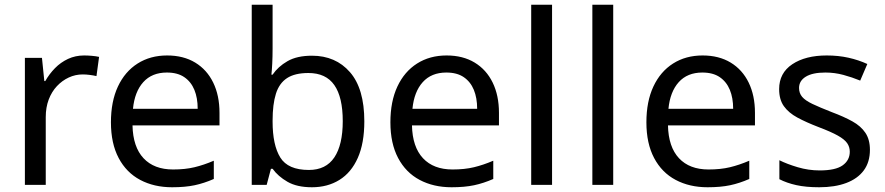

<svg xmlns="http://www.w3.org/2000/svg" viewBox="-20 -780 3735 810"><path d="M335 -546Q350 -546 367.5 -544.5Q385 -543 398 -540L387 -459Q374 -462 358.5 -464Q343 -466 329 -466Q298 -466 270 -453Q242 -440 220 -416.5Q198 -393 185.5 -360Q173 -327 173 -286V0H85V-536H157L167 -438H171Q188 -468 212 -492.5Q236 -517 267 -531.5Q298 -546 335 -546Z M685 -546Q754 -546 803.5 -516Q853 -486 879.5 -431.5Q906 -377 906 -304V-251H539Q541 -160 585.5 -112.5Q630 -65 710 -65Q761 -65 800.5 -74.5Q840 -84 882 -102V-25Q841 -7 801 1.5Q761 10 706 10Q630 10 571.5 -21Q513 -52 480.5 -113.5Q448 -175 448 -264Q448 -352 477.5 -415Q507 -478 560.5 -512Q614 -546 685 -546ZM684 -474Q621 -474 584.5 -433.5Q548 -393 541 -321H814Q814 -367 800 -401Q786 -435 757.5 -454.5Q729 -474 684 -474Z M1130 -575Q1130 -541 1128.5 -511.5Q1127 -482 1125 -465H1130Q1153 -499 1193 -522Q1233 -545 1296 -545Q1396 -545 1456.5 -475.5Q1517 -406 1517 -268Q1517 -176 1489.5 -114Q1462 -52 1412 -21Q1362 10 1296 10Q1233 10 1193 -13Q1153 -36 1130 -68H1123L1105 0H1042V-760H1130ZM1281 -472Q1224 -472 1191 -450.5Q1158 -429 1144 -384.5Q1130 -340 1130 -271V-267Q1130 -168 1162.5 -115.5Q1195 -63 1283 -63Q1355 -63 1390.5 -116Q1426 -169 1426 -269Q1426 -370 1390.5 -421Q1355 -472 1281 -472Z M1864 -546Q1933 -546 1982.5 -516Q2032 -486 2058.5 -431.5Q2085 -377 2085 -304V-251H1718Q1720 -160 1764.5 -112.5Q1809 -65 1889 -65Q1940 -65 1979.5 -74.5Q2019 -84 2061 -102V-25Q2020 -7 1980 1.5Q1940 10 1885 10Q1809 10 1750.5 -21Q1692 -52 1659.5 -113.5Q1627 -175 1627 -264Q1627 -352 1656.5 -415Q1686 -478 1739.5 -512Q1793 -546 1864 -546ZM1863 -474Q1800 -474 1763.5 -433.5Q1727 -393 1720 -321H1993Q1993 -367 1979 -401Q1965 -435 1936.5 -454.5Q1908 -474 1863 -474Z M2309 0H2221V-760H2309Z M2567 0H2479V-760H2567Z M2944 -546Q3013 -546 3062.5 -516Q3112 -486 3138.5 -431.5Q3165 -377 3165 -304V-251H2798Q2800 -160 2844.5 -112.5Q2889 -65 2969 -65Q3020 -65 3059.5 -74.5Q3099 -84 3141 -102V-25Q3100 -7 3060 1.5Q3020 10 2965 10Q2889 10 2830.5 -21Q2772 -52 2739.5 -113.5Q2707 -175 2707 -264Q2707 -352 2736.5 -415Q2766 -478 2819.5 -512Q2873 -546 2944 -546ZM2943 -474Q2880 -474 2843.5 -433.5Q2807 -393 2800 -321H3073Q3073 -367 3059 -401Q3045 -435 3016.5 -454.5Q2988 -474 2943 -474Z M3650 -148Q3650 -96 3624 -61Q3598 -26 3550 -8Q3502 10 3436 10Q3380 10 3339.5 1Q3299 -8 3268 -24V-104Q3300 -88 3345.5 -74.5Q3391 -61 3438 -61Q3505 -61 3535 -82.5Q3565 -104 3565 -140Q3565 -160 3554 -176Q3543 -192 3514.5 -208Q3486 -224 3433 -244Q3381 -264 3344 -284Q3307 -304 3287 -332Q3267 -360 3267 -404Q3267 -472 3322.5 -509Q3378 -546 3468 -546Q3517 -546 3559.5 -536.5Q3602 -527 3639 -510L3609 -440Q3575 -454 3538 -464Q3501 -474 3462 -474Q3408 -474 3379.5 -456.5Q3351 -439 3351 -409Q3351 -387 3364 -371.5Q3377 -356 3407.5 -341.5Q3438 -327 3489 -307Q3540 -288 3576 -268Q3612 -248 3631 -219.5Q3650 -191 3650 -148Z"/></svg>

Font: Noto Sans Khmer UI
Style: Regular
Weight: 400
Designer: Danh Hong and the Monotype Design Team
Foundry: Monotype Imaging Inc.
Version: Version 2.002